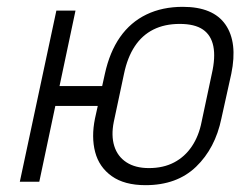

<svg xmlns="http://www.w3.org/2000/svg" viewBox="-20 -532 704 562"><path d="M127 -280 114 -222H293L306 -280ZM628 -185 657 -316Q676 -408 640 -460Q604 -512 515 -512Q455 -512 408.5 -489.5Q362 -467 331.5 -423.5Q301 -380 287 -316L258 -185Q247 -131 258.5 -87Q270 -43 307 -16.5Q344 10 406 10Q498 10 554 -44Q610 -98 628 -185ZM600 -316 570 -175Q562 -134 541.5 -103.5Q521 -73 489.5 -56.5Q458 -40 416 -40Q376 -40 350 -57Q324 -74 314.5 -104.5Q305 -135 313 -175L343 -316Q353 -364 374.5 -396.5Q396 -429 429 -445.5Q462 -462 506 -462Q550 -462 574 -445.5Q598 -429 604.5 -396.5Q611 -364 600 -316ZM38 0H95L201 -501H145Z"/></svg>

Font: Advent Pro
Style: Italic
Weight: 400
Italic angle: -12°
Designer: VivaRado, Andreas Kalpakidis
Foundry: VivaRado, Andreas Kalpakidis
Version: Version 3.000